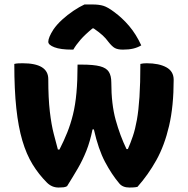

<svg xmlns="http://www.w3.org/2000/svg" viewBox="-20 -829 840 859"><path d="M327 -540H344Q399 -540 427.5 -532.5Q456 -525 467 -507.5Q478 -490 478 -460Q478 -363 497.5 -292.5Q517 -222 546 -162H552Q564 -189 574.5 -220Q585 -251 592.5 -293Q600 -335 604 -395.5Q608 -456 608 -543Q620 -546 636 -546Q691 -546 724 -528Q757 -510 757 -472Q757 -354 736.5 -266Q716 -178 679.5 -112.5Q643 -47 595 7Q586 9 576.5 9.5Q567 10 559 10Q529 10 514 -8Q480 -48 450 -104.5Q420 -161 400 -250H394Q383 -196 366.5 -154.5Q350 -113 328.5 -76Q307 -39 280 4Q273 8 264 9Q255 10 242 10Q212 10 190 -12Q153 -49 125.5 -94Q98 -139 80 -200Q62 -261 53 -344.5Q44 -428 44 -543Q52 -545 61 -545.5Q70 -546 81 -546Q196 -546 196 -475Q196 -389 203 -329.5Q210 -270 220.5 -230Q231 -190 239 -160H246Q266 -199 281 -236.5Q296 -274 306.5 -316.5Q317 -359 322 -413.5Q327 -468 327 -540ZM358 -809H394Q423 -809 442.5 -803Q462 -797 490 -776Q527 -749 558 -712.5Q589 -676 612 -626Q595 -616 575.5 -611.5Q556 -607 530 -607Q507 -607 494 -614Q481 -621 464 -643Q454 -657 439.5 -670.5Q425 -684 399 -702H394Q360 -674 340 -651Q320 -628 308 -607H302Q251 -607 223.5 -617.5Q196 -628 196 -642Q196 -661 219 -697Q234 -719 258 -741Q282 -763 309 -781Q336 -799 358 -809Z"/></svg>

Font: Recursive Sn Csl St XBd
Style: Regular
Weight: 800
Version: Version 1.085;hotconv 1.1.0;makeotfexe 2.6.0; ttfautohint (v